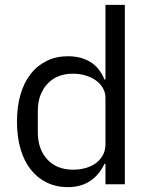

<svg xmlns="http://www.w3.org/2000/svg" viewBox="-20 -760 620 792"><path d="M415 -84H411Q364 12 260 12Q212 12 173 -7Q134 -26 106.5 -61Q79 -96 64.5 -146Q50 -196 50 -258Q50 -320 64.5 -370Q79 -420 106.5 -455Q134 -490 173 -509Q212 -528 260 -528Q314 -528 352.5 -504.5Q391 -481 411 -432H415V-740H495V0H415ZM282 -60Q309 -60 333.5 -67Q358 -74 376 -87.5Q394 -101 404.5 -120.5Q415 -140 415 -165V-357Q415 -378 404.5 -396.5Q394 -415 376 -428Q358 -441 333.5 -448.5Q309 -456 282 -456Q214 -456 175 -413.5Q136 -371 136 -302V-214Q136 -145 175 -102.5Q214 -60 282 -60Z"/></svg>

Font: IBM Plex Sans Devanagari
Style: Regular
Weight: 400
Designer: Mike Abbink, Paul van der Laan, Pieter van Rosmalen, Erin McLaughlin
Foundry: Bold Monday
Version: Version 1.1